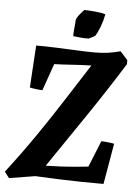

<svg xmlns="http://www.w3.org/2000/svg" viewBox="-58 -894 672 951"><g transform="rotate(5 278.0 -419.0)"><path d="M23 12 0 -18Q79 -121 143.5 -215Q208 -309 265.5 -399Q323 -489 381 -579Q333 -578 284.5 -574.5Q236 -571 197 -570L150 -436Q145 -436 130.5 -437.5Q116 -439 102.5 -441Q89 -443 87 -444L100 -654Q145 -654 198.5 -652Q252 -650 303.5 -647.5Q355 -645 391 -645Q428 -645 456.5 -649Q485 -653 519 -662L556 -621V-601Q471 -465 378 -328Q285 -191 199 -65Q286 -67 339 -72Q392 -77 410 -79L463 -210Q468 -210 482 -209Q496 -208 509 -206Q522 -204 527 -203L492 0Q369 0 278.5 -3.5Q188 -7 152 -9ZM279 -716Q278 -731 281 -757.5Q284 -784 284 -796Q286 -806 294.5 -817.5Q303 -829 311.5 -838Q320 -847 322 -850Q344 -850 375.5 -847Q407 -844 428 -838Q422 -806 410.5 -775.5Q399 -745 387 -727Q374 -719 356 -711Q337 -710 318 -712Q299 -714 279 -716Z"/></g></svg>

Font: Labrada
Style: Bold Italic
Weight: 700
Italic angle: -7°
Designer: Mercedes Jáuregui
Foundry: Omnibus-Type Team
Version: Version 1.000; ttfautohint (v1.8.4.7-5d5b)